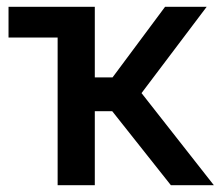

<svg xmlns="http://www.w3.org/2000/svg" viewBox="-20 -543 648 563"><path d="M395 -270 586 -523H464L310 -316H258V-523H5V-433H149V0H258V-217H309L481 0H607Z"/></svg>

Font: FIGSv2-sans-serif SemiBold
Style: Regular
Weight: 600
Designer: Matt McInerney, Pablo Impallari, Rodrigo Fuenzalida,Mirko Velimirovic
Foundry: Matt McInerney, Pablo Impallari, Rodrigo Fuenzalida
Version: Version 4.021;hotconv 1.0.109;makeotfexe 2.5.65596